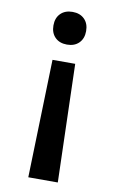

<svg xmlns="http://www.w3.org/2000/svg" viewBox="-85 -576 502 833"><g transform="rotate(10 166.0 -160.0)"><path d="M116 -310H216L231 210H101ZM166 -530Q199 -530 218.5 -510.5Q238 -491 238 -458Q238 -425 218.5 -405.5Q199 -386 166 -386Q133 -386 113.5 -405.5Q94 -425 94 -458Q94 -491 113.5 -510.5Q133 -530 166 -530Z"/></g></svg>

Font: M PLUS 2 Thin Medium
Style: Regular
Weight: 500
Version: Version 1.001